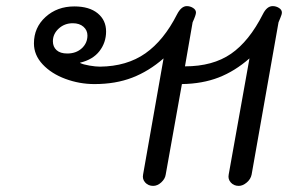

<svg xmlns="http://www.w3.org/2000/svg" viewBox="-20 -605 954 628"><path d="M448 -34 515 -414Q467 -372 412.5 -351Q358 -330 289 -330Q240 -330 194 -347Q148 -364 119.5 -394.5Q91 -425 91 -463Q91 -515 129 -549.5Q167 -584 223 -584Q272 -584 299.5 -561.5Q327 -539 327 -502Q327 -466 305.5 -438Q284 -410 242 -400V-399Q252 -394 272.5 -390.5Q293 -387 307 -387Q395 -388 455.5 -430.5Q516 -473 559 -558Q573 -585 591 -585Q602 -585 611.5 -579Q621 -573 621 -564Q621 -556 610 -532L585 -388Q676 -388 735.5 -429Q795 -470 840 -559Q853 -585 872 -585Q883 -585 892.5 -579Q902 -573 902 -564Q902 -558 897 -546.5Q892 -535 891 -532L803 -34Q800 -19 787 -8Q774 3 761 3Q745 3 735 -8Q725 -19 728 -34L796 -414Q748 -372 695 -351.5Q642 -331 575 -330L522 -34Q520 -20 507.5 -8.5Q495 3 481 3Q465 3 455 -8Q445 -19 448 -34ZM266 -489Q266 -506 253 -517.5Q240 -529 218 -529Q191 -529 172 -511.5Q153 -494 153 -470Q153 -452 165 -441Q177 -430 200 -430Q229 -430 247.5 -447Q266 -464 266 -489Z"/></svg>

Font: Kodchasan
Style: Italic
Weight: 400
Italic angle: -10°
Version: Version 1.000; ttfautohint (v1.6)